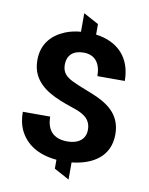

<svg xmlns="http://www.w3.org/2000/svg" viewBox="-99 -895 829 1071"><g transform="rotate(10 315.5 -359.5)"><path d="M320.8 -103C240.5 -103 203.1 -147.9 203.1 -223H48C48 -184.3 54.4 -151 67.2 -123C102 -47.3 174.1 -1.3 279 8V58.5L364.8 105V8C486.3 -4.8 578.2 -65.2 578.2 -188C578.2 -290.3 515.7 -341.5 439.6 -377C397.7 -396.5 333.5 -417.5 291.6 -439C258.2 -456.1 232.8 -477 232.8 -522C232.8 -575.6 265.4 -607 325.2 -607C393.4 -607 423.1 -559 423.1 -491H578.2C578.2 -621.5 501.5 -701.7 375.8 -718V-777.5L290 -824V-719C257.7 -716.3 228.6 -709.7 202.5 -699C131.2 -669.8 77.7 -614.3 77.7 -522C77.7 -490.7 83.4 -463.3 94.8 -440C132.6 -362.2 218.9 -327.3 310.9 -296C368.3 -277.4 423.1 -255.5 423.1 -187C423.1 -132.2 382 -103 320.8 -103Z"/></g></svg>

Font: Asimov
Style: Wid
Weight: 500
Designer: Google
Version: Version 2.000980; 2014